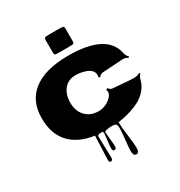

<svg xmlns="http://www.w3.org/2000/svg" viewBox="-268 -1085 1489 1586"><g transform="rotate(-30 476.5 -292.0)"><path d="M518.6 -731H448.7Q405.3 -731 397.2 -734.1Q389.2 -737.3 389.2 -758.8V-873Q389.2 -894.5 397.5 -897.9Q405.8 -901.4 448.7 -901.4H518.6Q561.5 -901.4 570.1 -897.9Q578.6 -894.5 578.6 -873V-758.8Q578.6 -737.3 570.3 -734.1Q562 -731 518.6 -731ZM338.4 243.7 347.7 11.7Q198.7 -9.3 118.4 -95.7Q38.1 -182.1 38.1 -331.5Q38.1 -490.7 142.6 -576.2Q257.8 -671.4 484.9 -671.4Q848.6 -671.4 891.6 -462.4Q897.5 -432.1 917.5 -416L909.2 -405.3Q885.7 -422.9 858.4 -420.4L670.4 -408.7Q637.7 -406.2 627.9 -384.8L611.8 -392.6Q616.7 -403.3 616.7 -411.1Q616.7 -436.5 599.9 -455.3Q583 -474.1 557.1 -483.4Q506.8 -501.5 459.5 -501.5Q387.2 -501.5 346.9 -452.4Q306.6 -403.3 306.6 -325Q306.6 -246.6 352.3 -197Q397.9 -147.5 480.5 -147.5Q506.8 -147.5 539.3 -160.4Q571.8 -173.3 596.9 -197.8Q622.1 -222.2 622.1 -249.5Q622.1 -257.3 616.7 -269L632.8 -277.3Q644.5 -255.4 670.7 -253.4Q696.8 -251.5 738.3 -248Q829.6 -239.7 865.2 -239.7Q900.9 -239.7 921.4 -254.9L929.2 -244.6Q911.1 -231 902.1 -194.1Q893.1 -157.2 867.2 -123.3Q841.3 -89.4 808.8 -67.1Q776.4 -44.9 733.4 -28.3Q659.7 1 571.8 13.2Q571.8 58.1 583.5 146.5Q595.2 234.9 595.2 264.2Q595.2 293.5 588.1 305.2Q581.1 316.9 567.4 316.9Q553.7 316.9 546.4 305.2Q539.1 293.5 539.1 267.8Q539.1 242.2 547.1 168.5Q555.2 94.7 555.2 69.8Q555.2 44.9 552.7 36.1Q550.3 27.3 546.9 22.7Q543.5 18.1 535.2 15.6Q516.1 10.7 489.3 13.2Q435.5 17.6 435.5 31.2L447.3 164.1Q447.3 195.8 428.7 195.8Q410.2 195.8 410.2 168.9Q410.2 142.1 416.7 97.7Q423.3 53.2 423.3 33.9Q423.3 14.6 410.6 14.6Q385.7 14.6 377.2 20Q368.7 25.4 368.7 29.8L374 241.2Q374 249.5 368.7 256.1Q363.3 262.7 355.5 262.7Q347.7 262.7 343 257.1Q338.4 251.5 338.4 243.7Z"/></g></svg>

Font: Nosifer Caps
Style: Regular
Weight: 800
Version: Version 001.002